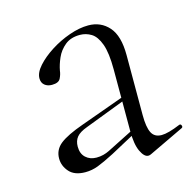

<svg xmlns="http://www.w3.org/2000/svg" viewBox="-69 -467 559 547"><g transform="rotate(-15 210.0 -193.5)"><path d="M313 6Q309 8 305 8Q293 8 283 -13Q273 -34 273 -74V-255Q273 -304 263.5 -330Q254 -356 238.5 -365.5Q223 -375 205 -375Q178 -375 161 -361Q144 -347 135.5 -327.5Q127 -308 124 -291Q123 -281 117.5 -269.5Q112 -258 92 -258Q79 -258 70.5 -265Q62 -272 62 -285Q62 -302 79 -321Q96 -340 122.5 -357Q149 -374 179 -384.5Q209 -395 235 -395Q272 -395 295.5 -368.5Q319 -342 319 -285V-108Q319 -72 327.5 -55.5Q336 -39 357 -39Q376 -39 412 -54Q417 -56 419 -50.5Q421 -45 416 -43ZM120 7Q88 7 72.5 -10.5Q57 -28 57 -50Q57 -76 78 -92.5Q99 -109 147 -126L283 -175L285 -165L157 -116Q135 -108 126 -97Q117 -86 117 -69Q117 -48 129.5 -36.5Q142 -25 161 -25Q172 -25 181.5 -27.5Q191 -30 199 -34L292 -81L294 -70L207 -23Q176 -7 157.5 0Q139 7 120 7Z"/></g></svg>

Font: Cormorant Light Light
Style: Regular
Weight: 300
Version: Version 4.000